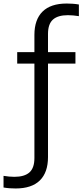

<svg xmlns="http://www.w3.org/2000/svg" viewBox="-91 -838 467 1088"><path d="M-2.5 230Q-18 230 -36 228.8Q-54 227.5 -71 224.5V158.5Q-54 161 -39.8 162.5Q-25.5 164 -9.5 164Q47.5 164 75.8 139Q104 114 104 57.5V-477.5H6.5V-542.5H104V-640Q104 -727 150.2 -772.5Q196.5 -818 287 -818Q303 -818 320.8 -816.8Q338.5 -815.5 356 -812.5V-746.5Q338.5 -749 324.5 -750.5Q310.5 -752 294 -752Q237 -752 209 -727Q181 -702 181 -645.5V-542.5H336.5V-477.5H181V52Q181 139 134.8 184.5Q88.5 230 -2.5 230Z"/></svg>

Font: Encode Sans SmCnd
Style: Regular
Weight: 400
Width: 4
Designer: Multiple Designers
Foundry: Impallari Type
Version: Version 3.002; ttfautohint (v1.8.3) -l 8 -r 50 -G 200 -x 14 